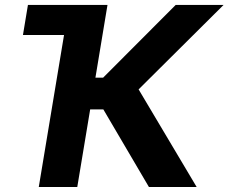

<svg xmlns="http://www.w3.org/2000/svg" viewBox="-20 -747 913 767"><path d="M574.9 0 392.8 -310H340.2L288.7 0H134.9L235.8 -607.2H71.7L91.6 -727.3H409.4L361.2 -436.8H392L681.8 -727.3H873.2L533.7 -389.9L765.6 0Z"/></svg>

Font: Karasuma Gothic
Style: Bold Italic
Weight: 700
Italic angle: 9.39998°
Designer: Rasmus Andersson / Ryoko Nishizuka
Foundry: Genbu
Version: Version 1.00